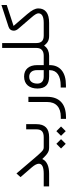

<svg xmlns="http://www.w3.org/2000/svg" viewBox="824 -1510 915 2603"><g transform="rotate(-90 1281.5 -208.5)"><path d="M589.4 0H582.5Q571.8 0 562 -1.5Q552.2 -2.9 544.4 -4.4Q536.6 -5.9 527.1 -10.7Q517.6 -15.6 512 -18.3Q506.3 -21 496.6 -28.6Q486.8 -36.1 482.2 -39.8Q477.5 -43.5 466.6 -54Q455.6 -64.5 451.2 -68.6Q446.8 -72.8 434.1 -85.9L426.8 -92.8L422.4 -84Q403.3 -45.4 354.2 -22.7Q305.2 0 226.6 0H56.2V-73.2H227.1Q363.3 -73.2 363.3 -139.2Q363.3 -177.7 314 -234.9L181.6 -387.7L231 -442.9L443.4 -193.4Q473.6 -158.2 491 -139.2Q508.3 -120.1 523.2 -105Q538.1 -89.8 547.9 -84Q557.6 -78.1 565.9 -75.7Q574.2 -73.2 585.9 -73.2H589.4Q593.8 -73.2 596.4 -69.1Q599.1 -64.9 600.8 -57.4Q602.5 -49.8 602.5 -40V-34.7Q602.5 -18.6 599.1 -9.3Q595.7 0 589.4 0Z M741.7 161.6 804.7 98.1 868.2 161.6 804.7 225.1ZM569.8 161.6 633.3 98.1 696.3 161.6 633.3 225.1ZM585.9 -73.2H723.6Q777.3 -73.2 803.5 -96.4Q829.6 -119.6 829.6 -174.8V-311H899.9V-174.3Q899.9 -85.9 856.4 -43Q813 0 724.1 0H585.9Q573.2 0 573.2 -34.7V-40Q573.2 -50.3 574.7 -57.6Q576.2 -64.9 579.1 -69.1Q582 -73.2 585.9 -73.2Z M998.5 158.2Q1095.7 158.2 1147.9 110.4Q1200.2 62.5 1200.2 -27.3V-280.8L1270.5 -281.2V-27.3Q1270.5 95.2 1201.7 161.4Q1132.8 227.5 999.5 228.5L971.7 229V158.2Z M1775.9 0H1707.5H1700.2V7.3Q1700.2 111.3 1630.1 169.7Q1560.1 228 1425.3 228H1396.5V156.7H1422.4Q1522.5 156.7 1576.9 118.7Q1631.3 80.6 1631.8 8.3V7.3V0H1624.5H1545.4Q1462.9 0 1422.9 -39.1Q1382.8 -78.1 1382.8 -158.2Q1382.8 -198.2 1393.1 -231.2Q1403.3 -264.2 1423.1 -288.3Q1442.9 -312.5 1473.9 -325.9Q1504.9 -339.4 1544.9 -339.4Q1618.7 -339.4 1659.4 -292.5Q1700.2 -245.6 1700.2 -162.6V-80.6V-73.2H1707.5H1775.9Q1782.2 -73.2 1785.6 -64.2Q1789.1 -55.2 1789.1 -40V-34.7Q1789.1 -18.6 1785.6 -9.3Q1782.2 0 1775.9 0ZM1449.7 -160.2Q1449.7 -117.7 1474.1 -95.5Q1498.5 -73.2 1544.9 -73.2H1625H1632.3V-80.6V-163.1Q1632.3 -214.4 1608.4 -242.2Q1584.5 -270 1543 -270Q1497.6 -270 1473.6 -240.5Q1449.7 -210.9 1449.7 -160.2Z M2107.9 0H2095.7Q2053.2 0 2023.4 -15.4Q1993.7 -30.8 1970.7 -61L1964.8 -68.8L1959 -61Q1937 -30.3 1902.1 -15.1Q1867.2 0 1827.6 0H1772Q1759.3 0 1759.3 -34.7V-40Q1759.3 -50.3 1760.7 -57.6Q1762.2 -64.9 1765.1 -69.1Q1768.1 -73.2 1772 -73.2H1826.7Q1878.4 -73.2 1905.8 -98.4Q1933.1 -123.5 1933.1 -171.9V-636.7H1999.5V-171.9Q1999.5 -122.6 2023.7 -97.9Q2047.9 -73.2 2100.6 -73.2H2107.9Q2113.8 -73.2 2117.2 -64.2Q2120.6 -55.2 2120.6 -40V-34.7Q2120.6 -19 2117.2 -9.5Q2113.8 0 2107.9 0Z M2103.5 -73.2H2272.9Q2402.3 -73.2 2402.3 -146Q2402.3 -176.3 2345.7 -240.2L2192.4 -418.5Q2167 -448.2 2167 -480Q2167.5 -533.2 2220.2 -550.3L2515.1 -646.5V-574.7L2241.7 -485.4L2231.4 -481.9L2238.8 -473.6L2389.2 -299.3Q2431.2 -250.5 2450 -214.6Q2468.8 -178.7 2468.8 -146Q2468.8 -74.7 2419.9 -37.4Q2371.1 0 2272 0H2103.5Q2090.8 0 2090.8 -34.7V-40Q2090.8 -50.3 2092.3 -57.6Q2093.8 -64.9 2096.7 -69.1Q2099.6 -73.2 2103.5 -73.2Z"/></g></svg>

Font: Shabnam Light FD-WOL
Style: Light-FD-WOL
Weight: 300
Foundry: DejaVu fonts team - Redesigned by Saber Rastikerdar - Based on Vazir font
Version: Version 5.0.0